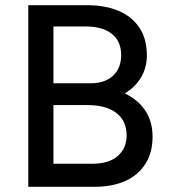

<svg xmlns="http://www.w3.org/2000/svg" viewBox="-20 -720 651 740"><path d="M89 0V-700H314Q386 -700 437.5 -678Q489 -656 517.5 -613Q546 -570 546 -507Q546 -459 523.5 -421.5Q501 -384 461 -360Q513 -335 540.5 -293Q568 -251 568 -193Q568 -132 540.5 -88.5Q513 -45 463 -22.5Q413 0 343 0ZM186 -89H337Q399 -89 433.5 -118.5Q468 -148 468 -198Q468 -254 428.5 -284.5Q389 -315 318 -315H186ZM186 -399H330Q384 -399 415.5 -428Q447 -457 447 -508Q447 -561 411 -589.5Q375 -618 310 -618H186Z"/></svg>

Font: Figtree Light Medium
Style: Regular
Weight: 500
Version: Version 2.001;gftools[0.9.30]